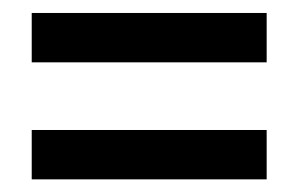

<svg xmlns="http://www.w3.org/2000/svg" viewBox="-20 -461 460 296"><path d="M28.9 -364.9V-441H391.1V-364.9ZM28.9 -184.5V-260.6H391.1V-184.5Z"/></svg>

Font: Teko Variable Light
Style: Regular
Weight: 300
Designer: Manushi Parikh, Jonny Pinhorn
Foundry: Indian Type Foundry
Version: Version 3.000